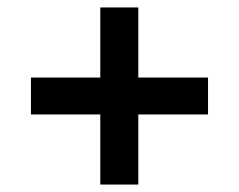

<svg xmlns="http://www.w3.org/2000/svg" viewBox="-20 -618 640 515"><path d="M249 -123V-311H63V-410H249V-598H351V-410H538V-311H351V-123Z"/></svg>

Font: Mona Sans SemiBold
Style: Regular
Weight: 600
Designer: Deni Anggara
Foundry: GitHub
Version: Version 2.000;Glyphs 3.2.3 (3260)